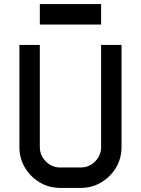

<svg xmlns="http://www.w3.org/2000/svg" viewBox="-20 -920 690 940"><path d="M375 0H275Q220 0 174.5 -27Q129 -54 102 -99.5Q75 -145 75 -200V-700H175V-200Q175 -159 204.5 -129.5Q234 -100 275 -100H375Q416 -100 445.5 -129.5Q475 -159 475 -200V-700H575V-200Q575 -145 548 -99.5Q521 -54 475.5 -27Q430 0 375 0ZM175 -900H475V-800H175Z"/></svg>

Font: Monoikos Medium
Style: Regular
Weight: 500
Designer: Brian Krent
Version: Version 0.088